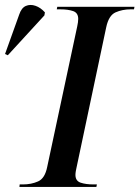

<svg xmlns="http://www.w3.org/2000/svg" viewBox="-98 -741 553 761"><path d="M-21 0 -20 -10H-7Q26 -10 53 -22Q80 -34 89 -79L208 -636Q212 -654 212 -666Q212 -690 192 -697Q172 -704 140 -704H127L129 -714H435L433 -704H420Q387 -704 360 -692Q333 -680 323 -633L206 -80Q204 -72 202.5 -63Q201 -54 201 -48Q201 -24 221.5 -17Q242 -10 273 -10H286L284 0ZM-67 -522 -78 -527 -22 -683Q-13 -710 4.5 -717.5Q22 -725 42.5 -718Q63 -711 80 -692L78 -680Z"/></svg>

Font: Noto Serif Display Medium
Style: Italic
Weight: 500
Italic angle: -12°
Designer: Monotype Design Team
Foundry: Monotype Imaging Inc.
Version: Version 2.009